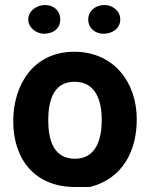

<svg xmlns="http://www.w3.org/2000/svg" viewBox="-20 -741 605 768"><path d="M33 -256C33 -101 122 7 280 7H340C472 -27 527 -138 527 -264C527 -413 434 -534 277 -534C115 -534 33 -404 33 -256ZM173 -260C173 -333 191 -414 278 -414C365 -414 387 -335 387 -260C387 -188 366 -106 280 -106C192 -106 173 -185 173 -260ZM93 -663C93 -630 126 -606 156 -606C192 -606 221 -626 221 -663C221 -699 194 -721 160 -721C129 -721 93 -699 93 -663ZM333 -663C333 -627 362 -606 394 -606C428 -606 461 -626 461 -663C461 -699 429 -721 397 -721C364 -721 333 -699 333 -663Z"/></svg>

Font: Asimov Print
Style: C
Weight: 500
Designer: Google
Version: Version 2.000980: 2014